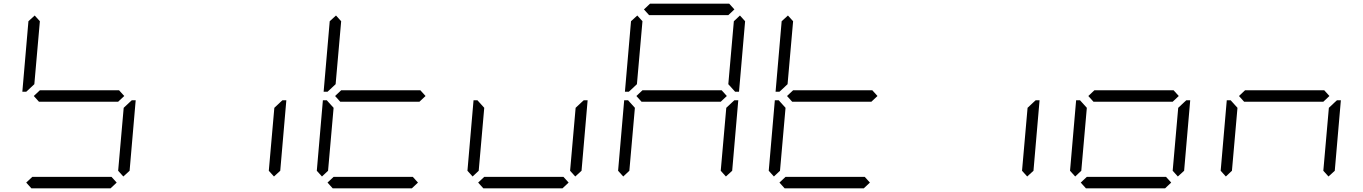

<svg xmlns="http://www.w3.org/2000/svg" viewBox="-20 -1020 7384 1040"><path d="M163 -500 196 -531H625L653 -500L620 -469H191ZM133 -533 122 -523H101L134 -905L168 -936L196 -905L166 -564ZM683 -467 694 -477H715L682 -95L648 -64L620 -95L650 -436ZM612 -31 579 0H150L122 -31L155 -62H584Z M1499 -467 1510 -477H1531L1498 -95L1464 -64L1436 -95L1466 -436Z M1724 -64 1696 -95 1729 -477H1750L1759 -467L1787 -436L1757 -95ZM1795 -500 1828 -531H2257L2285 -500L2252 -469H1823ZM1765 -533 1754 -523H1733L1766 -905L1800 -936L1828 -905L1798 -564ZM2244 -31 2211 0H1782L1754 -31L1787 -62H2216Z M2540 -64 2512 -95 2545 -477H2566L2575 -467L2603 -436L2573 -95ZM3131 -467 3142 -477H3163L3130 -95L3096 -64L3068 -95L3098 -436ZM3060 -31 3027 0H2598L2570 -31L2603 -62H3032Z M3356 -64 3328 -95 3361 -477H3382L3391 -467L3419 -436L3389 -95ZM3427 -500 3460 -531H3889L3917 -500L3884 -469H3455ZM3496 -938 3468 -969 3501 -1000H3930L3958 -969L3925 -938ZM3397 -533 3386 -523H3365L3398 -905L3432 -936L3460 -905L3430 -564ZM3988 -936 4016 -905 3983 -523H3962L3953 -533L3925 -564L3955 -905ZM3947 -467 3958 -477H3979L3946 -95L3912 -64L3884 -95L3914 -436Z M4172 -64 4144 -95 4177 -477H4198L4207 -467L4235 -436L4205 -95ZM4243 -500 4276 -531H4705L4733 -500L4700 -469H4271ZM4213 -533 4202 -523H4181L4214 -905L4248 -936L4276 -905L4246 -564ZM4692 -31 4659 0H4230L4202 -31L4235 -62H4664Z M5579 -467 5590 -477H5611L5578 -95L5544 -64L5516 -95L5546 -436Z M5804 -64 5776 -95 5809 -477H5830L5839 -467L5867 -436L5837 -95ZM5875 -500 5908 -531H6337L6365 -500L6332 -469H5903ZM6395 -467 6406 -477H6427L6394 -95L6360 -64L6332 -95L6362 -436ZM6324 -31 6291 0H5862L5834 -31L5867 -62H6296Z M6620 -64 6592 -95 6625 -477H6646L6655 -467L6683 -436L6653 -95ZM6691 -500 6724 -531H7153L7181 -500L7148 -469H6719ZM7211 -467 7222 -477H7243L7210 -95L7176 -64L7148 -95L7178 -436Z"/></svg>

Font: DSEG7 Classic Mini
Style: Light Italic
Weight: 300
Italic angle: -5°
Designer: Keshikan(Twitter:@keshinomi_88pro)
Version: Version 0.46